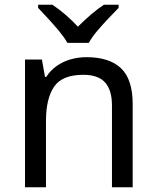

<svg xmlns="http://www.w3.org/2000/svg" viewBox="-20 -786 658 806"><path d="M343 -546Q439 -546 488 -499.5Q537 -453 537 -349V0H450V-343Q450 -408 421 -440Q392 -472 330 -472Q241 -472 207 -422Q173 -372 173 -278V0H85V-536H156L169 -463H174Q192 -491 218.5 -509.5Q245 -528 277 -537Q309 -546 343 -546ZM263 -606Q250 -629 228 -655.5Q206 -682 182 -708Q158 -734 140 -753V-766H200Q226 -749 254 -725Q282 -701 307 -674Q334 -701 362 -725Q390 -749 416 -766H478V-753Q459 -734 434.5 -708Q410 -682 387.5 -655.5Q365 -629 353 -606Z"/></svg>

Font: Noto Sans Hebrew
Style: Regular
Weight: 400
Designer: Monotype Design Team
Foundry: Monotype Imaging Inc.
Version: Version 2.003